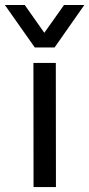

<svg xmlns="http://www.w3.org/2000/svg" viewBox="-49 -755 361 775"><path d="M86.4 0 85.9 -501H176.3L176.8 0ZM91.3 -563.5 -29.3 -734.9H50.8L129.9 -622.6L209.5 -734.9H291.5L171.4 -563.5Z"/></svg>

Font: Muli
Style: Regular
Weight: 400
Designer: Vernon Adams
Foundry: newtypography
Version: Version 2; ttfautohint (v1.00rc1.6-4cba) -l 8 -r 50 -G 200 -